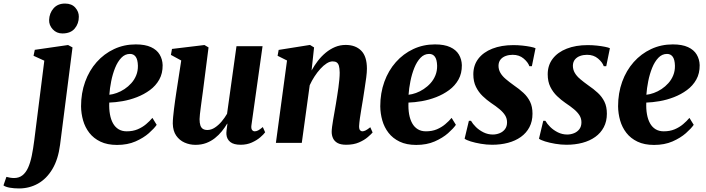

<svg xmlns="http://www.w3.org/2000/svg" viewBox="-142 -803 3966 1079"><path d="M195.5 11Q185 92.5 152.5 147Q120 201.5 71.5 228.8Q23 256 -35 256Q-63 256 -87 251.8Q-111 247.5 -122.5 239L-106 191Q-98 193.5 -85.5 195.5Q-73 197.5 -63.5 197.5Q-35 197.5 -15.8 182.2Q3.5 167 16 139.2Q28.5 111.5 36.5 72.5Q44.5 33.5 50.5 -14L107 -462L46.5 -489.5L53.5 -523L240.5 -550L265.5 -536.5ZM208.5 -615Q176 -615 154.5 -638.2Q133 -661.5 134 -691Q135.5 -729.5 159 -756.2Q182.5 -783 223.5 -783Q261 -783 281.2 -760Q301.5 -737 301 -708.5Q301 -670.5 278 -642.8Q255 -615 208.5 -615Z M738.5 -101.5Q724.5 -81 694.5 -54.5Q664.5 -28 619.5 -8.2Q574.5 11.5 515.5 11.5Q461 11.5 422.5 -7Q384 -25.5 360 -56.5Q336 -87.5 325 -126.2Q314 -165 313.5 -205.5Q313.5 -280 336.5 -343.5Q359.5 -407 401.2 -454Q443 -501 499 -527.2Q555 -553.5 621 -553.5Q673.5 -553.5 706.5 -538.2Q739.5 -523 755.2 -496.5Q771 -470 772 -437Q772.5 -390.5 753 -355.8Q733.5 -321 700.5 -296.8Q667.5 -272.5 627.5 -257Q587.5 -241.5 546.8 -234.5Q506 -227.5 472 -226.5Q470.5 -190.5 475.8 -161Q481 -131.5 493 -110Q505 -88.5 524.2 -76.8Q543.5 -65 570 -65Q604.5 -65 631.2 -76.2Q658 -87.5 678.8 -105Q699.5 -122.5 714.5 -140.5ZM588.5 -500Q560.5 -500 539.8 -478.2Q519 -456.5 505 -421.8Q491 -387 483 -347Q475 -307 472.5 -270.5Q492 -272.5 514.2 -280.5Q536.5 -288.5 557.8 -302.5Q579 -316.5 596.2 -335.8Q613.5 -355 623.5 -379.8Q633.5 -404.5 633 -434Q632 -468.5 620.5 -484.2Q609 -500 588.5 -500Z M956.5 11Q924 11 895.2 -1.8Q866.5 -14.5 848.2 -40.8Q830 -67 829 -108.5Q829 -125 831 -146Q833 -167 835.8 -190.2Q838.5 -213.5 842 -237Q845.5 -260.5 848.5 -281.5L876.5 -463L818.5 -494.5L824.5 -528L1007 -550L1030 -536.5L998 -287Q995 -266 992 -243.2Q989 -220.5 986.2 -199.2Q983.5 -178 981.5 -161Q979.5 -144 979.5 -133.5Q979.5 -112 984 -98.5Q988.5 -85 998.2 -78.8Q1008 -72.5 1023.5 -72.5Q1045 -72.5 1065.5 -86Q1086 -99.5 1103.5 -120.2Q1121 -141 1134 -163.5L1187 -543.5H1333.5L1271 -99.5Q1268.5 -81.5 1274.2 -73.2Q1280 -65 1289.5 -65Q1298.5 -65 1308.8 -70.2Q1319 -75.5 1335 -89L1348 -59.5Q1339.5 -47.5 1320.2 -31Q1301 -14.5 1273 -2Q1245 10.5 1210.5 10.5Q1171.5 10.5 1152.2 -5Q1133 -20.5 1130.5 -46.5Q1130 -50.5 1130.2 -57.2Q1130.5 -64 1131.5 -72.5Q1132.5 -81 1133.8 -90.2Q1135 -99.5 1136 -107L1134.5 -108Q1121.5 -86 1104.5 -65Q1087.5 -44 1065.8 -26.8Q1044 -9.5 1016.8 0.8Q989.5 11 956.5 11Z M1609 -407Q1624.5 -435 1644.2 -460.8Q1664 -486.5 1688.5 -506.8Q1713 -527 1741 -538.8Q1769 -550.5 1800.5 -550.5Q1856 -550.5 1888 -518.2Q1920 -486 1920 -417Q1920 -397 1916.2 -367.5Q1912.5 -338 1907.2 -305.8Q1902 -273.5 1898 -246Q1894 -220.5 1889 -192.2Q1884 -164 1880.5 -138Q1877 -112 1876 -94Q1876 -76.5 1881.8 -70.8Q1887.5 -65 1894 -65Q1902.5 -65 1913 -70.2Q1923.5 -75.5 1939 -88L1952 -58.5Q1944.5 -49.5 1925.2 -32.8Q1906 -16 1875.8 -2.8Q1845.5 10.5 1803.5 10.5Q1773 10.5 1755.2 0.8Q1737.5 -9 1729.8 -25.5Q1722 -42 1722 -62Q1722 -73 1724.2 -90.5Q1726.5 -108 1730.2 -129.8Q1734 -151.5 1738 -174.5Q1742 -197.5 1745.5 -218Q1749 -240 1752.8 -263.5Q1756.5 -287 1759.8 -310.5Q1763 -334 1765 -355.8Q1767 -377.5 1767 -395Q1766.5 -419 1762.8 -432.5Q1759 -446 1750.5 -452Q1742 -458 1727.5 -458Q1711.5 -458 1693.8 -446.8Q1676 -435.5 1658.5 -416.2Q1641 -397 1625.5 -373.2Q1610 -349.5 1598.5 -324L1554 0H1408.5L1471 -463L1418 -489.5L1424 -522.5L1600 -550.5L1623 -536.5Z M2420 -101.5Q2406 -81 2376 -54.5Q2346 -28 2301 -8.2Q2256 11.5 2197 11.5Q2142.5 11.5 2104 -7Q2065.5 -25.5 2041.5 -56.5Q2017.5 -87.5 2006.5 -126.2Q1995.5 -165 1995 -205.5Q1995 -280 2018 -343.5Q2041 -407 2082.8 -454Q2124.5 -501 2180.5 -527.2Q2236.5 -553.5 2302.5 -553.5Q2355 -553.5 2388 -538.2Q2421 -523 2436.8 -496.5Q2452.5 -470 2453.5 -437Q2454 -390.5 2434.5 -355.8Q2415 -321 2382 -296.8Q2349 -272.5 2309 -257Q2269 -241.5 2228.2 -234.5Q2187.5 -227.5 2153.5 -226.5Q2152 -190.5 2157.2 -161Q2162.5 -131.5 2174.5 -110Q2186.5 -88.5 2205.8 -76.8Q2225 -65 2251.5 -65Q2286 -65 2312.8 -76.2Q2339.5 -87.5 2360.2 -105Q2381 -122.5 2396 -140.5ZM2270 -500Q2242 -500 2221.2 -478.2Q2200.5 -456.5 2186.5 -421.8Q2172.5 -387 2164.5 -347Q2156.5 -307 2154 -270.5Q2173.5 -272.5 2195.8 -280.5Q2218 -288.5 2239.2 -302.5Q2260.5 -316.5 2277.8 -335.8Q2295 -355 2305 -379.8Q2315 -404.5 2314.5 -434Q2313.5 -468.5 2302 -484.2Q2290.5 -500 2270 -500Z M2847 -431H2833Q2825.5 -453 2800.8 -474Q2776 -495 2739 -495Q2718 -495 2700 -488.5Q2682 -482 2671 -468.5Q2660 -455 2659.5 -434Q2659.5 -412 2670 -393.8Q2680.5 -375.5 2700.2 -358.8Q2720 -342 2746.5 -323Q2776 -303 2799.5 -281.2Q2823 -259.5 2836.8 -231.5Q2850.5 -203.5 2850.5 -164Q2850.5 -121 2833.2 -88.2Q2816 -55.5 2785.2 -33.5Q2754.5 -11.5 2713.2 -0.5Q2672 10.5 2623.5 10.5Q2592.5 10.5 2560.2 5Q2528 -0.5 2503.2 -8.2Q2478.5 -16 2469 -23.5L2493 -124H2505Q2514.5 -107 2532.5 -89.2Q2550.5 -71.5 2575.2 -59.2Q2600 -47 2627.5 -47Q2647.5 -47 2666 -54.5Q2684.5 -62 2696 -77.2Q2707.5 -92.5 2707.5 -115.5Q2707.5 -137.5 2696.5 -155Q2685.5 -172.5 2665.5 -189.2Q2645.5 -206 2617.5 -224.5Q2593.5 -241 2570.5 -263Q2547.5 -285 2532.8 -314.8Q2518 -344.5 2518 -385.5Q2518 -436 2546 -472.8Q2574 -509.5 2624.8 -529.5Q2675.5 -549.5 2743 -549.5Q2768.5 -549.5 2794.2 -546.8Q2820 -544 2839.8 -540Q2859.5 -536 2867.5 -532Z M3265 -431H3251Q3243.5 -453 3218.8 -474Q3194 -495 3157 -495Q3136 -495 3118 -488.5Q3100 -482 3089 -468.5Q3078 -455 3077.5 -434Q3077.5 -412 3088 -393.8Q3098.5 -375.5 3118.2 -358.8Q3138 -342 3164.5 -323Q3194 -303 3217.5 -281.2Q3241 -259.5 3254.8 -231.5Q3268.5 -203.5 3268.5 -164Q3268.5 -121 3251.2 -88.2Q3234 -55.5 3203.2 -33.5Q3172.5 -11.5 3131.2 -0.5Q3090 10.5 3041.5 10.5Q3010.5 10.5 2978.2 5Q2946 -0.5 2921.2 -8.2Q2896.5 -16 2887 -23.5L2911 -124H2923Q2932.5 -107 2950.5 -89.2Q2968.5 -71.5 2993.2 -59.2Q3018 -47 3045.5 -47Q3065.5 -47 3084 -54.5Q3102.5 -62 3114 -77.2Q3125.5 -92.5 3125.5 -115.5Q3125.5 -137.5 3114.5 -155Q3103.5 -172.5 3083.5 -189.2Q3063.5 -206 3035.5 -224.5Q3011.5 -241 2988.5 -263Q2965.5 -285 2950.8 -314.8Q2936 -344.5 2936 -385.5Q2936 -436 2964 -472.8Q2992 -509.5 3042.8 -529.5Q3093.5 -549.5 3161 -549.5Q3186.5 -549.5 3212.2 -546.8Q3238 -544 3257.8 -540Q3277.5 -536 3285.5 -532Z M3756.5 -101.5Q3742.5 -81 3712.5 -54.5Q3682.5 -28 3637.5 -8.2Q3592.5 11.5 3533.5 11.5Q3479 11.5 3440.5 -7Q3402 -25.5 3378 -56.5Q3354 -87.5 3343 -126.2Q3332 -165 3331.5 -205.5Q3331.5 -280 3354.5 -343.5Q3377.5 -407 3419.2 -454Q3461 -501 3517 -527.2Q3573 -553.5 3639 -553.5Q3691.5 -553.5 3724.5 -538.2Q3757.5 -523 3773.2 -496.5Q3789 -470 3790 -437Q3790.5 -390.5 3771 -355.8Q3751.5 -321 3718.5 -296.8Q3685.5 -272.5 3645.5 -257Q3605.5 -241.5 3564.8 -234.5Q3524 -227.5 3490 -226.5Q3488.5 -190.5 3493.8 -161Q3499 -131.5 3511 -110Q3523 -88.5 3542.2 -76.8Q3561.5 -65 3588 -65Q3622.5 -65 3649.2 -76.2Q3676 -87.5 3696.8 -105Q3717.5 -122.5 3732.5 -140.5ZM3606.5 -500Q3578.5 -500 3557.8 -478.2Q3537 -456.5 3523 -421.8Q3509 -387 3501 -347Q3493 -307 3490.5 -270.5Q3510 -272.5 3532.2 -280.5Q3554.5 -288.5 3575.8 -302.5Q3597 -316.5 3614.2 -335.8Q3631.5 -355 3641.5 -379.8Q3651.5 -404.5 3651 -434Q3650 -468.5 3638.5 -484.2Q3627 -500 3606.5 -500Z"/></svg>

Font: Merriweather 60pt ExtraBold
Style: Italic
Weight: 800
Italic angle: -7.8°
Version: Version 2.101